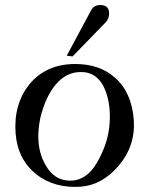

<svg xmlns="http://www.w3.org/2000/svg" viewBox="-20 -727 576 762"><path d="M413 -674Q413 -652 399 -638L268 -503L245 -506L342 -687Q353 -707 378 -707Q413 -707 413 -674ZM511 -250Q518 -147 449 -67Q384 8 299 14Q197 21 124 -35Q50 -95 42 -197Q33 -314 98 -394Q164 -473 279 -473Q376 -473 437 -418Q503 -360 511 -250ZM416 -263Q416 -331 393 -380Q368 -432 319 -440Q312 -441 299 -441Q244 -441 202.5 -393Q161 -345 140 -259Q132 -219 132 -186Q132 -120 162 -70Q196 -10 259 -10Q332 -10 377 -104Q416 -180 416 -263Z"/></svg>

Font: GFS Didot
Style: Regular
Weight: 400
Designer: Takis Katsoulidis and George D. Matthiopoulos
Foundry: Takis Katsoulidis and George D. Matthiopoulos
Version: Version 1.0